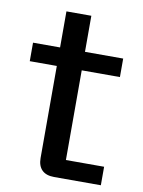

<svg xmlns="http://www.w3.org/2000/svg" viewBox="-79 -742 592 797"><g transform="rotate(10 216.5 -343.0)"><path d="M136 -68V-456H22V-534H136V-686H241V-534H402V-456H241V-78H402V0H205Q171 0 153.5 -17.5Q136 -35 136 -68Z"/></g></svg>

Font: Mozilla Text BETA Medium
Style: Regular
Weight: 500
Designer: Studio DRAMA
Foundry: Studio DRAMA
Version: Version 0.100